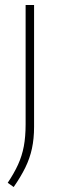

<svg xmlns="http://www.w3.org/2000/svg" viewBox="-20 -615 240 772"><path d="M35 137 11 120Q36.5 82 52.5 47Q68.5 12 75.8 -26.8Q83 -65.5 83 -115V-595H117V-105Q117 -57.5 108.5 -18Q100 21.5 81.8 58.8Q63.5 96 35 137Z"/></svg>

Font: Encode Sans SC Condensed Thin
Style: Regular
Weight: 100
Width: 3
Designer: Multiple Designers
Foundry: Impallari Type
Version: Version 3.002